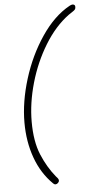

<svg xmlns="http://www.w3.org/2000/svg" viewBox="-59 -784 471 951"><g transform="rotate(-5 176.0 -309.0)"><path d="M166 125Q109 69 80 -11.5Q51 -92 51 -187Q51 -290 86 -403Q121 -516 183.5 -608.5Q246 -701 324 -744Q333 -749 339 -749Q352 -749 352 -736Q352 -728 348.5 -723.5Q345 -719 334 -712L316 -700Q248 -650 196 -565Q144 -480 115.5 -380.5Q87 -281 87 -188Q87 -90 114.5 -24Q142 42 183 92Q186 95 191 101Q196 107 196 113Q196 120 190 125.5Q184 131 177 131Q172 131 166 125Z"/></g></svg>

Font: Mali ExtraLight
Style: Italic
Weight: 275
Italic angle: -10°
Version: Version 1.000; ttfautohint (v1.6)